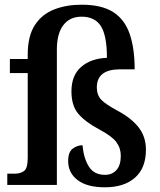

<svg xmlns="http://www.w3.org/2000/svg" viewBox="-20 -787 679 817"><path d="M426 10Q351 10 310.5 -20.5Q270 -51 270 -102Q270 -140 289.5 -154.5Q309 -169 331 -169Q336 -114 358 -78.5Q380 -43 427 -43Q457 -43 475.5 -63.5Q494 -84 494 -124Q494 -157 475 -182.5Q456 -208 401 -237Q343 -268 313.5 -302.5Q284 -337 284 -398Q284 -466 325 -502Q366 -538 435 -541Q435 -635 409.5 -675.5Q384 -716 327 -716Q277 -716 249.5 -680Q222 -644 222 -576V0H11V-48H43Q67 -48 82.5 -59.5Q98 -71 98 -116V-476H22V-536H98V-555Q98 -634 128.5 -680.5Q159 -727 211 -747Q263 -767 327 -767Q412 -767 461 -736Q510 -705 531.5 -643.5Q553 -582 553 -492H491Q392 -492 392 -415Q392 -382 411.5 -362Q431 -342 482 -315Q541 -283 571 -243.5Q601 -204 601 -150Q601 -72 554.5 -31Q508 10 426 10Z"/></svg>

Font: Noto Serif Hebrew SemiCondensed SemiBold
Style: Regular
Weight: 600
Width: 4
Designer: Monotype Design Team
Foundry: Monotype Imaging Inc.
Version: Version 2.004; ttfautohint (v1.8.4.7-5d5b)